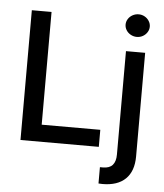

<svg xmlns="http://www.w3.org/2000/svg" viewBox="-61 -788 891 1042"><g transform="rotate(5 384.5 -267.5)"><path d="M72.3 -707H179.7V-92.8H499V0H72.3ZM705.1 -530.3V34.2Q705.1 114.7 661.6 157Q618.2 199.2 536.1 199.2Q522.5 199.2 514.6 198.2V109.4H531.2Q566.9 109.4 583.7 90.1Q600.6 70.8 600.6 33.2V-530.3ZM585.9 -673.8Q585.9 -690.4 595 -704.6Q604 -718.8 619.4 -727.1Q634.8 -735.4 652.3 -735.4Q669.9 -735.4 684.8 -727.1Q699.7 -718.8 708.7 -704.6Q717.8 -690.4 717.8 -673.8Q717.8 -657.2 708.7 -643.1Q699.7 -628.9 684.8 -620.6Q669.9 -612.3 652.3 -612.3Q634.8 -612.3 619.4 -620.6Q604 -628.9 595 -643.1Q585.9 -657.2 585.9 -673.8Z"/></g></svg>

Font: Pretendard Medium
Style: Regular
Weight: 500
Designer: Base glyphs from Inter by Rasmus Andersson; Hangeul glyphs from Noto Sans CJK(Source Han Sans) by Jang Soo-young and Kan
Foundry: Kil Hyung-jin
Version: Version 1.309